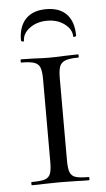

<svg xmlns="http://www.w3.org/2000/svg" viewBox="-49 -678 391 711"><g transform="rotate(-5 146.5 -322.5)"><path d="M253 -12Q255 -12 255 -6Q255 0 253 0Q225 0 209 -1L146 -2L87 -1Q70 0 41 0Q39 0 39 -6Q39 -12 41 -12Q75 -12 90 -17Q105 -22 110.5 -36Q116 -50 116 -81V-387Q116 -417 110.5 -431Q105 -445 89.5 -450.5Q74 -456 41 -456Q39 -456 39 -462Q39 -468 41 -468L87 -467Q123 -465 146 -465Q172 -465 210 -467L253 -468Q255 -468 255 -462Q255 -456 253 -456Q221 -456 205 -450Q189 -444 183.5 -429.5Q178 -415 178 -385V-81Q178 -50 183.5 -36Q189 -22 204 -17Q219 -12 253 -12ZM55 -533Q52 -533 49.5 -534.5Q47 -536 47 -538Q47 -589 73.5 -617Q100 -645 150 -645Q200 -645 226 -617Q252 -589 252 -538Q252 -535 246.5 -534Q241 -533 241 -535Q241 -562 214.5 -582Q188 -602 150 -602Q111 -602 84.5 -582Q58 -562 58 -535Q58 -533 55 -533Z"/></g></svg>

Font: Cormorant SC
Style: Regular
Weight: 400
Designer: Christian Thalmann (Catharsis Fonts)
Foundry: Catharsis Fonts
Version: Version 4.000